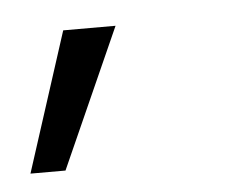

<svg xmlns="http://www.w3.org/2000/svg" viewBox="-67 -144 289 232"><g transform="rotate(-5 78.0 -28.5)"><path d="M-38 56 16.5 -113H80L4.5 56Z"/></g></svg>

Font: Urbanist Light
Style: Italic
Weight: 300
Italic angle: -8°
Designer: Corey Hu
Foundry: Corey Hu
Version: Version 1.330; ttfautohint (v1.8.4.7-5d5b)